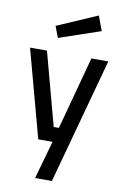

<svg xmlns="http://www.w3.org/2000/svg" viewBox="-103 -803 695 1080"><g transform="rotate(10 244.5 -263.5)"><path d="M176.9 217.4 238.2 0H156.5L21.6 -500H118.2L230.1 -83.5H259.8L372 -500H468.6L272.9 217.4ZM166.2 -580.8 141.7 -645.4 371.4 -745.2 402.5 -661.5Z"/></g></svg>

Font: TitilliumWeb ExtraLight
Style: Regular
Weight: 400
Designer: Mohamed Gaber, Accademia di Belle Arti di Urbino and others
Foundry: Kief Type Foundry, Accademia di Belle Arti di Urbino and others
Version: Version 3.000; ttfautohint (v1.8.2)